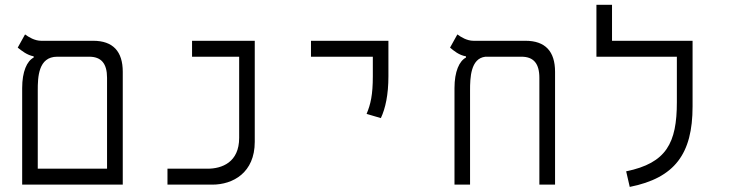

<svg xmlns="http://www.w3.org/2000/svg" viewBox="-20 -752 2970 782"><path d="M70.3 0H480V-459.5C480 -542.5 440.4 -585.9 359.4 -585.9H147.5C121.1 -585.9 96.7 -601.1 82 -611.8L52.2 -558.1C68.8 -544.9 89.8 -527.8 117.2 -522.5V-517.6C89.8 -503.4 70.3 -460.9 70.3 -393.1ZM212.9 -521H343.3C392.1 -521 416 -493.7 416 -435.1V-64.9H133.8V-383.8C133.8 -437 135.7 -521 212.9 -521Z M662.1 0H844.7C929.2 0 1017.6 -48.8 1017.6 -174.3V-585.9H762.2V-521H954.1V-190.4C954.1 -90.8 883.8 -64.9 825.2 -64.9H662.1Z M1531.2 -271C1549.8 -310.5 1562 -366.2 1562 -441.4V-585.9H1246.6V-521H1498.5V-441.4C1498.5 -366.2 1489.7 -327.6 1473.1 -288.1Z M2240.7 -459.5C2240.7 -542.5 2201.2 -585.9 2120.1 -585.9H1908.2C1881.8 -585.9 1857.4 -601.1 1842.8 -611.8L1813 -558.1C1828.6 -544.9 1849.6 -527.3 1877.9 -522.5V-517.6C1850.6 -503.4 1831.1 -460.9 1831.1 -393.1V0H1894.5V-383.8C1894.5 -434.6 1896.5 -514.2 1957 -521H2104C2152.8 -521 2176.8 -493.7 2176.8 -435.1V0H2240.7Z M2736.8 -585.9H2472.7V-732.4H2409.2V-521H2736.8V-335.9C2736.8 -169.4 2694.3 -87.9 2530.3 -54.2L2544.9 9.3C2728.5 -27.3 2800.8 -125.5 2800.8 -318.4V-585.9Z"/></svg>

Font: Cascadia Code Light
Style: Regular
Weight: 300
Monospace: yes
Designer: Aaron Bell
Foundry: Saja Typeworks
Version: Version 2404.023